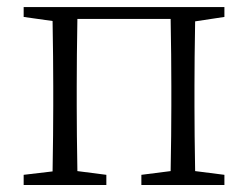

<svg xmlns="http://www.w3.org/2000/svg" viewBox="-20 -531 712 551"><path d="M624 -482.4 540 -469.7Q538.1 -360.4 538.1 -284.2V-226.6Q538.1 -149.4 540 -40L624 -29.3V0H385.7V-29.3L469.7 -40Q471.7 -149.4 471.7 -226.6V-284.2Q471.7 -367.2 469.7 -476.6H202.1Q200.2 -367.2 200.2 -284.2V-226.6Q200.2 -149.4 202.1 -40L285.2 -29.3V0H47.9V-29.3L130.9 -39.1Q132.8 -150.4 132.8 -226.6V-284.2Q132.8 -361.3 130.9 -470.7L47.9 -482.4V-510.7H624Z"/></svg>

Font: GenYoMin JP Light
Style: Regular
Weight: 300
Version: Version 1.001;PS 1;hotconv 16.6.51;makeotf.lib2.5.65220 DEVE